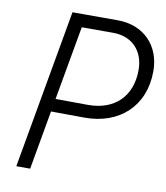

<svg xmlns="http://www.w3.org/2000/svg" viewBox="-80 -767 722 833"><g transform="rotate(10 281.5 -350.0)"><path d="M48 0H109L155 -260L302 -259C456 -258 562 -355 562 -509C562 -621 487 -700 371 -700H172ZM165 -317 223 -643H361C446 -643 498 -586 498 -503C498 -386 424 -316 309 -316Z"/></g></svg>

Font: Fixel Text 20240404 Light
Style: Italic
Weight: 300
Width: 4
Italic angle: -10°
Designer: AlfaBravo + MacPaw
Foundry: Kyrylo Tkachov, Marchela Mozhyna, Serhii Makarenko, Maria Weinstein, Zakhar Kryvoshyya
Version: Version 1.211;Glyphs 3.2 (3225)